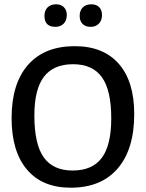

<svg xmlns="http://www.w3.org/2000/svg" viewBox="-20 -865 679 894"><path d="M241 -845Q264 -845 277.5 -831.5Q291 -818 291 -795Q291 -770 276.5 -755Q262 -740 238 -740Q187 -740 187 -791Q187 -816 201.5 -830.5Q216 -845 241 -845ZM405 -845Q429 -845 442 -831.5Q455 -818 455 -795Q455 -770 440.5 -755Q426 -740 402 -740Q378 -740 364.5 -753.5Q351 -767 351 -791Q351 -816 365.5 -830.5Q380 -845 405 -845ZM328 -650Q461 -650 533 -568Q605 -486 605 -334Q605 -170 528 -80.5Q451 9 309 9Q177 9 105.5 -75.5Q34 -160 34 -315Q34 -476 110.5 -563Q187 -650 328 -650ZM140 -327Q140 -194 183.5 -132.5Q227 -71 318 -71Q410 -71 454 -130Q498 -189 498 -314Q498 -445 454.5 -505.5Q411 -566 320 -566Q229 -566 184.5 -507.5Q140 -449 140 -327Z"/></svg>

Font: Alegreya Sans Medium
Style: Regular
Weight: 500
Designer: Juan Pablo del Peral
Foundry: Huerta Tipografica
Version: Version 2.007